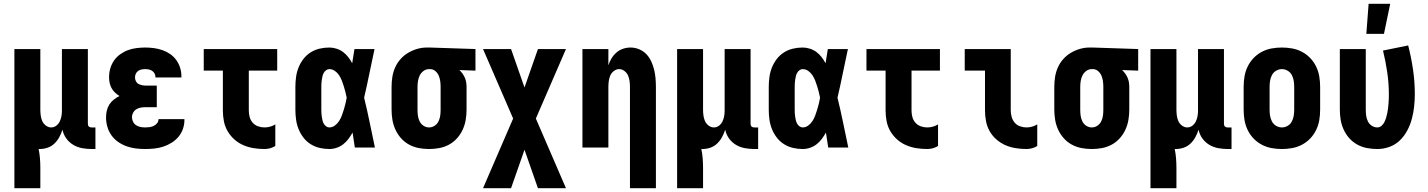

<svg xmlns="http://www.w3.org/2000/svg" viewBox="-20 -779 7540 1014"><path d="M56 215V-520H193V-200Q193 -185 195 -169.5Q197 -154 203 -140Q209 -126 222 -116Q235 -106 250 -106Q265 -106 277 -115Q289 -124 295.5 -137.5Q302 -151 304.5 -165.5Q307 -180 307 -195V-520H444V-126Q444 -122 445 -118Q446 -114 449 -111Q452 -108 456 -107Q460 -106 464 -106H484V8H464Q439 8 414 3.5Q389 -1 367 -14Q345 -27 330 -48Q315 -69 310 -94Q303 -73 293 -54.5Q283 -36 267.5 -21Q252 -6 231.5 1Q211 8 190 8H184Q189 32 191 57Q193 82 193 107V215Z M747 8Q722 8 697 5Q672 2 648.5 -6.5Q625 -15 604 -29.5Q583 -44 568.5 -64.5Q554 -85 547 -109.5Q540 -134 540 -159Q540 -177 544 -194.5Q548 -212 557.5 -227Q567 -242 581 -253Q595 -264 611 -272Q598 -280 587 -290.5Q576 -301 569 -314Q562 -327 559 -341.5Q556 -356 556 -371Q556 -395 562.5 -417.5Q569 -440 582 -459Q595 -478 614.5 -492Q634 -506 655.5 -514Q677 -522 700.5 -525Q724 -528 747 -528Q770 -528 792.5 -525Q815 -522 837 -514.5Q859 -507 878 -494Q897 -481 910.5 -462.5Q924 -444 931 -422Q938 -400 938 -377V-370H801V-372Q801 -382 796.5 -390.5Q792 -399 784 -404.5Q776 -410 766.5 -412Q757 -414 747 -414Q737 -414 727 -412Q717 -410 709 -404Q701 -398 697 -389Q693 -380 693 -370Q693 -360 697.5 -350.5Q702 -341 711 -336Q720 -331 730 -329Q740 -327 750 -327H808V-213H750Q737 -213 724.5 -211Q712 -209 701 -202.5Q690 -196 683.5 -184.5Q677 -173 677 -161Q677 -148 682.5 -136.5Q688 -125 698.5 -118Q709 -111 721.5 -108.5Q734 -106 747 -106Q759 -106 770 -107.5Q781 -109 791.5 -114Q802 -119 809.5 -128Q817 -137 817 -149V-150H954V-145Q954 -121 946 -98Q938 -75 922.5 -56.5Q907 -38 886 -25Q865 -12 842 -4.5Q819 3 795 5.5Q771 8 747 8Z M1377 8Q1348 8 1320 3.5Q1292 -1 1266 -12Q1240 -23 1218.5 -42Q1197 -61 1182.5 -85.5Q1168 -110 1162.5 -138.5Q1157 -167 1157 -195V-406H1056V-520H1444V-406H1294V-195Q1294 -178 1298.5 -161Q1303 -144 1314.5 -131Q1326 -118 1342.5 -112Q1359 -106 1377 -106Q1392 -106 1406.5 -110Q1421 -114 1434 -122V-8Q1421 0 1406.5 4Q1392 8 1377 8Z M1719 8Q1693 8 1667.5 2Q1642 -4 1620 -18Q1598 -32 1582 -53Q1566 -74 1556.5 -98Q1547 -122 1543.5 -148Q1540 -174 1540 -200V-320Q1540 -346 1543.5 -372Q1547 -398 1556.5 -422Q1566 -446 1582 -467Q1598 -488 1620 -502Q1642 -516 1667.5 -522Q1693 -528 1719 -528Q1738 -528 1757 -522Q1776 -516 1791.5 -504.5Q1807 -493 1819 -477.5Q1831 -462 1840 -445Q1843 -464 1846 -482.5Q1849 -501 1852 -520H1958Q1944 -456 1931 -391.5Q1918 -327 1903 -263Q1919 -198 1932.5 -132Q1946 -66 1960 0H1854Q1851 -20 1848 -39.5Q1845 -59 1842 -79Q1832 -61 1820 -45Q1808 -29 1792.5 -17Q1777 -5 1758 1.5Q1739 8 1719 8ZM1719 -106Q1735 -106 1748.5 -116Q1762 -126 1771 -140Q1780 -154 1785.5 -169.5Q1791 -185 1796 -200.5Q1801 -216 1804.5 -231.5Q1808 -247 1811 -263Q1808 -279 1804 -294Q1800 -309 1795.5 -324Q1791 -339 1785 -354Q1779 -369 1770.5 -382Q1762 -395 1748.5 -404.5Q1735 -414 1719 -414Q1710 -414 1702 -408Q1694 -402 1689.5 -393.5Q1685 -385 1683 -376Q1681 -367 1679.5 -357.5Q1678 -348 1677.5 -338.5Q1677 -329 1677 -320V-200Q1677 -191 1677.5 -181.5Q1678 -172 1679.5 -162.5Q1681 -153 1683 -144Q1685 -135 1689.5 -126.5Q1694 -118 1702 -112Q1710 -106 1719 -106Z M2246 8Q2219 8 2192 3Q2165 -2 2141 -15Q2117 -28 2098.5 -48.5Q2080 -69 2068.5 -94Q2057 -119 2052.5 -146Q2048 -173 2048 -200V-320Q2048 -346 2052 -372Q2056 -398 2066.5 -422Q2077 -446 2094.5 -466Q2112 -486 2134.5 -499.5Q2157 -513 2182.5 -520.5Q2208 -528 2234 -528H2250L2491 -520V-406L2406 -409Q2415 -401 2422.5 -390.5Q2430 -380 2435 -368.5Q2440 -357 2442 -344.5Q2444 -332 2444 -320V-200Q2444 -173 2439.5 -146Q2435 -119 2423.5 -94Q2412 -69 2393.5 -48.5Q2375 -28 2351 -15Q2327 -2 2300 3Q2273 8 2246 8ZM2246 -106Q2262 -106 2275.5 -115Q2289 -124 2296 -138.5Q2303 -153 2305 -168.5Q2307 -184 2307 -200V-320Q2307 -335 2305 -350Q2303 -365 2297.5 -378.5Q2292 -392 2280.5 -402.5Q2269 -413 2254 -414H2246Q2230 -414 2217 -404.5Q2204 -395 2197 -381Q2190 -367 2187.5 -351.5Q2185 -336 2185 -320V-200Q2185 -184 2187 -168.5Q2189 -153 2196 -138.5Q2203 -124 2216.5 -115Q2230 -106 2246 -106Z M2531 215 2690 -153 2531 -520H2679L2750 -317L2821 -520H2969L2810 -153L2969 215H2821L2750 12L2679 215Z M3444 215H3307V-320Q3307 -335 3305 -350.5Q3303 -366 3297 -380Q3291 -394 3278 -404Q3265 -414 3250 -414Q3235 -414 3222 -404Q3209 -394 3203 -380Q3197 -366 3195 -350.5Q3193 -335 3193 -320V0H3056V-520H3193V-434Q3199 -453 3209.5 -470.5Q3220 -488 3235.5 -501.5Q3251 -515 3270.5 -521.5Q3290 -528 3310 -528Q3333 -528 3355 -519Q3377 -510 3393 -493.5Q3409 -477 3419 -455.5Q3429 -434 3434.5 -411.5Q3440 -389 3442 -366Q3444 -343 3444 -320Z M3556 215V-520H3693V-200Q3693 -185 3695 -169.5Q3697 -154 3703 -140Q3709 -126 3722 -116Q3735 -106 3750 -106Q3765 -106 3777 -115Q3789 -124 3795.5 -137.5Q3802 -151 3804.5 -165.5Q3807 -180 3807 -195V-520H3944V-126Q3944 -122 3945 -118Q3946 -114 3949 -111Q3952 -108 3956 -107Q3960 -106 3964 -106H3984V8H3964Q3939 8 3914 3.5Q3889 -1 3867 -14Q3845 -27 3830 -48Q3815 -69 3810 -94Q3803 -73 3793 -54.5Q3783 -36 3767.5 -21Q3752 -6 3731.5 1Q3711 8 3690 8H3684Q3689 32 3691 57Q3693 82 3693 107V215Z M4219 8Q4193 8 4167.5 2Q4142 -4 4120 -18Q4098 -32 4082 -53Q4066 -74 4056.5 -98Q4047 -122 4043.5 -148Q4040 -174 4040 -200V-320Q4040 -346 4043.5 -372Q4047 -398 4056.5 -422Q4066 -446 4082 -467Q4098 -488 4120 -502Q4142 -516 4167.5 -522Q4193 -528 4219 -528Q4238 -528 4257 -522Q4276 -516 4291.5 -504.5Q4307 -493 4319 -477.5Q4331 -462 4340 -445Q4343 -464 4346 -482.5Q4349 -501 4352 -520H4458Q4444 -456 4431 -391.5Q4418 -327 4403 -263Q4419 -198 4432.5 -132Q4446 -66 4460 0H4354Q4351 -20 4348 -39.5Q4345 -59 4342 -79Q4332 -61 4320 -45Q4308 -29 4292.5 -17Q4277 -5 4258 1.5Q4239 8 4219 8ZM4219 -106Q4235 -106 4248.5 -116Q4262 -126 4271 -140Q4280 -154 4285.5 -169.5Q4291 -185 4296 -200.5Q4301 -216 4304.5 -231.5Q4308 -247 4311 -263Q4308 -279 4304 -294Q4300 -309 4295.5 -324Q4291 -339 4285 -354Q4279 -369 4270.5 -382Q4262 -395 4248.5 -404.5Q4235 -414 4219 -414Q4210 -414 4202 -408Q4194 -402 4189.5 -393.5Q4185 -385 4183 -376Q4181 -367 4179.5 -357.5Q4178 -348 4177.5 -338.5Q4177 -329 4177 -320V-200Q4177 -191 4177.5 -181.5Q4178 -172 4179.5 -162.5Q4181 -153 4183 -144Q4185 -135 4189.5 -126.5Q4194 -118 4202 -112Q4210 -106 4219 -106Z M4877 8Q4848 8 4820 3.5Q4792 -1 4766 -12Q4740 -23 4718.5 -42Q4697 -61 4682.5 -85.5Q4668 -110 4662.5 -138.5Q4657 -167 4657 -195V-406H4556V-520H4944V-406H4794V-195Q4794 -178 4798.5 -161Q4803 -144 4814.5 -131Q4826 -118 4842.5 -112Q4859 -106 4877 -106Q4892 -106 4906.5 -110Q4921 -114 4934 -122V-8Q4921 0 4906.5 4Q4892 8 4877 8Z M5401 8Q5373 8 5344.5 3.5Q5316 -1 5290.5 -12Q5265 -23 5243 -42Q5221 -61 5207 -85.5Q5193 -110 5187.5 -138.5Q5182 -167 5182 -195V-406H5075V-520H5318V-195Q5318 -178 5323 -161Q5328 -144 5339 -131Q5350 -118 5367 -112Q5384 -106 5401 -106Q5416 -106 5430.5 -110Q5445 -114 5458 -122V-8Q5445 0 5430.5 4Q5416 8 5401 8Z M5746 8Q5719 8 5692 3Q5665 -2 5641 -15Q5617 -28 5598.5 -48.5Q5580 -69 5568.5 -94Q5557 -119 5552.5 -146Q5548 -173 5548 -200V-320Q5548 -346 5552 -372Q5556 -398 5566.5 -422Q5577 -446 5594.5 -466Q5612 -486 5634.5 -499.5Q5657 -513 5682.5 -520.5Q5708 -528 5734 -528H5750L5991 -520V-406L5906 -409Q5915 -401 5922.5 -390.5Q5930 -380 5935 -368.5Q5940 -357 5942 -344.5Q5944 -332 5944 -320V-200Q5944 -173 5939.5 -146Q5935 -119 5923.5 -94Q5912 -69 5893.5 -48.5Q5875 -28 5851 -15Q5827 -2 5800 3Q5773 8 5746 8ZM5746 -106Q5762 -106 5775.5 -115Q5789 -124 5796 -138.5Q5803 -153 5805 -168.5Q5807 -184 5807 -200V-320Q5807 -335 5805 -350Q5803 -365 5797.5 -378.5Q5792 -392 5780.5 -402.5Q5769 -413 5754 -414H5746Q5730 -414 5717 -404.5Q5704 -395 5697 -381Q5690 -367 5687.5 -351.5Q5685 -336 5685 -320V-200Q5685 -184 5687 -168.5Q5689 -153 5696 -138.5Q5703 -124 5716.5 -115Q5730 -106 5746 -106Z M6056 215V-520H6193V-200Q6193 -185 6195 -169.5Q6197 -154 6203 -140Q6209 -126 6222 -116Q6235 -106 6250 -106Q6265 -106 6277 -115Q6289 -124 6295.5 -137.5Q6302 -151 6304.5 -165.5Q6307 -180 6307 -195V-520H6444V-126Q6444 -122 6445 -118Q6446 -114 6449 -111Q6452 -108 6456 -107Q6460 -106 6464 -106H6484V8H6464Q6439 8 6414 3.5Q6389 -1 6367 -14Q6345 -27 6330 -48Q6315 -69 6310 -94Q6303 -73 6293 -54.5Q6283 -36 6267.5 -21Q6252 -6 6231.5 1Q6211 8 6190 8H6184Q6189 32 6191 57Q6193 82 6193 107V215Z M6750 8Q6722 8 6695 3Q6668 -2 6643.5 -15Q6619 -28 6600 -48Q6581 -68 6569 -93Q6557 -118 6552.5 -145Q6548 -172 6548 -200V-320Q6548 -348 6552.5 -375Q6557 -402 6569 -427Q6581 -452 6600 -472Q6619 -492 6643.5 -505Q6668 -518 6695 -523Q6722 -528 6750 -528Q6778 -528 6805 -523Q6832 -518 6856.5 -505Q6881 -492 6900 -472Q6919 -452 6931 -427Q6943 -402 6947.5 -375Q6952 -348 6952 -320V-200Q6952 -172 6947.5 -145Q6943 -118 6931 -93Q6919 -68 6900 -48Q6881 -28 6856.5 -15Q6832 -2 6805 3Q6778 8 6750 8ZM6750 -106Q6766 -106 6780.5 -114.5Q6795 -123 6802.5 -137.5Q6810 -152 6812.5 -168Q6815 -184 6815 -200V-320Q6815 -336 6812.5 -352Q6810 -368 6802.5 -382.5Q6795 -397 6780.5 -405.5Q6766 -414 6750 -414Q6734 -414 6719.5 -405.5Q6705 -397 6697.5 -382.5Q6690 -368 6687.5 -352Q6685 -336 6685 -320V-200Q6685 -184 6687.5 -168Q6690 -152 6697.5 -137.5Q6705 -123 6719.5 -114.5Q6734 -106 6750 -106Z M7254 8Q7227 8 7200 3Q7173 -2 7149 -15Q7125 -28 7106.5 -48.5Q7088 -69 7076.5 -94Q7065 -119 7060.5 -146Q7056 -173 7056 -200V-520H7193V-200Q7193 -184 7195 -168.5Q7197 -153 7204 -138.5Q7211 -124 7224.5 -115Q7238 -106 7254 -106Q7266 -106 7276 -114.5Q7286 -123 7291.5 -134.5Q7297 -146 7300.5 -157.5Q7304 -169 7306.5 -181Q7309 -193 7310.5 -205.5Q7312 -218 7313 -230.5Q7314 -243 7314.5 -255Q7315 -267 7315 -280Q7315 -338 7306.5 -396.5Q7298 -455 7284 -512L7417 -539Q7433 -476 7442.5 -412Q7452 -348 7452 -283Q7452 -250 7448.5 -217Q7445 -184 7436.5 -152Q7428 -120 7412.5 -90.5Q7397 -61 7373.5 -38Q7350 -15 7318.5 -3.5Q7287 8 7254 8ZM7196 -600 7208 -759H7322L7289 -600Z"/></svg>

Font: Iosevka Heavy
Style: Regular
Weight: 900
Monospace: yes
Designer: Belleve Invis
Foundry: Belleve Invis
Version: Version 32.5.0; ttfautohint (v1.8.4)